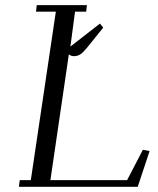

<svg xmlns="http://www.w3.org/2000/svg" viewBox="-20 -722 611 742"><path d="M53.2 0 56.2 -25.9H99.1L195.8 -676.8H119.1L122.1 -702.1H315.9L313 -676.8H270L252 -542L366.2 -630.9L378.9 -615.2L315.9 -537.1Q300.8 -518.6 290 -511.7Q279.3 -504.9 265.1 -504.9Q259.8 -504.9 254.9 -506.8Q250 -508.8 248 -510.7L246.1 -512.2L174.8 -25.9H471.2L532.2 -143.1L558.1 -138.2L512.2 0Z"/></svg>

Font: Dehuti Alt
Style: Italic
Weight: 400
Version: Version 1.2